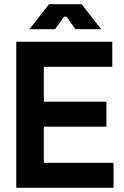

<svg xmlns="http://www.w3.org/2000/svg" viewBox="-20 -900 592 920"><path d="M518 -700V-580H190V-413H490V-293H190V-120H524V0H58V-700ZM299 -820H287L244 -760H121L215 -880H371L465 -760H342Z"/></svg>

Font: Space Grotesk Variable
Style: Regular
Weight: 400
Designer: Florian Karsten (Space Grotesk), Colophon Foundry (Space Mono)
Foundry: Florian Karsten
Version: Version 1.106